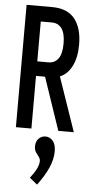

<svg xmlns="http://www.w3.org/2000/svg" viewBox="-60 -658 471 974"><g transform="rotate(5 175.0 -171.0)"><path d="M35 0V-623H165Q243 -623 280.5 -576Q318 -529 318 -445Q318 -380 296 -336Q274 -292 235 -276L330 0H251L160 -268H114V0ZM114 -342H171Q203 -342 221 -367Q239 -392 239 -444Q239 -495 221 -520Q203 -545 171 -545H114ZM167 281 128 249Q147 226 159 202.5Q171 179 171 161Q171 149 163 139Q155 129 147.5 117.5Q140 106 140 88Q140 63 154.5 48.5Q169 34 189 34Q211 34 226.5 52Q242 70 242 105Q242 145 223 188.5Q204 232 167 281Z"/></g></svg>

Font: Inconsolata ExtraCondensed SemiBold
Style: Regular
Weight: 600
Width: 2
Monospace: yes
Designer: Raph Levien, Cyreal, Brenton Simpson
Foundry: Raph Levien, Cyreal, Google
Version: Version 3.001; ttfautohint (v1.8.2.53-6de2)